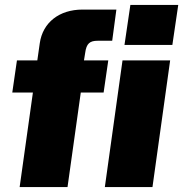

<svg xmlns="http://www.w3.org/2000/svg" viewBox="-20 -762 746 782"><path d="M706 -742H511L487 -579H682ZM421 -516H322L327 -547C332 -585 346 -596 378 -596H437L454 -723H316C221 -723 154 -670 142 -586L132 -516H49L30 -385H114L60 0H255L309 -385H402ZM673 -516H479L407 0H601Z"/></svg>

Font: United Sans Black
Style: Italic
Weight: 900
Italic angle: -8°
Designer: Pablo Impallari, Rodrigo Fuenzalida (Modified by Dan O. Williams)
Version: Version 1.000;PS 001.000;hotconv 1.0.88;makeotf.lib2.5.64775